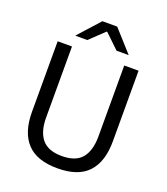

<svg xmlns="http://www.w3.org/2000/svg" viewBox="-150 -930 911 1046"><g transform="rotate(20 305.0 -406.5)"><path d="M305 12Q185 12 127.8 -49.8Q70.5 -111.5 70.5 -229.5V-639H153.5V-227.5Q153.5 -145.5 189.5 -102.2Q225.5 -59 305 -59Q385 -59 420.8 -102.2Q456.5 -145.5 456.5 -227.5V-639H539.5V-229.5Q539.5 -111.5 482.5 -49.8Q425.5 12 305 12ZM262 -825H348L459 -701.5V-700.5H389.5L307 -779.5H303L220 -700.5H151V-701.5Z"/></g></svg>

Font: Anek Tamil Medium
Style: Regular
Weight: 400
Version: Version 1.003